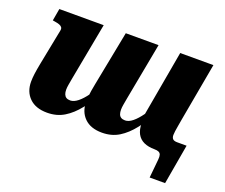

<svg xmlns="http://www.w3.org/2000/svg" viewBox="-110 -679 1159 990"><g transform="rotate(20 470.0 -183.5)"><path d="M243.6 -198.4Q239.6 -175.8 236.9 -160.6Q234.2 -145.4 234.2 -132.8Q234.2 -119.2 238.1 -108.9Q242 -98.6 250.2 -93.2Q258.4 -87.8 272.6 -87.8Q292 -87.8 313.8 -105.2Q335.6 -122.6 357.9 -153.7Q380.2 -184.8 400.8 -227L417 -182.2Q384.2 -124.4 349.7 -80.7Q315.2 -37 274.8 -12.3Q234.4 12.4 181.4 12.4Q118.8 12.4 84.4 -21.3Q50 -55 50 -110Q50 -129.4 53.1 -153.2Q56.2 -177 63.2 -213L101.8 -408.8Q104.2 -420 99.7 -426.6Q95.2 -433.2 85 -437Q74.8 -440.8 58.8 -443.2L47.4 -445.2L59 -511.6H302.4ZM544.6 -198.4Q540.6 -175.8 537.9 -160.6Q535.2 -145.4 535.2 -132.8Q535.2 -119.2 538.8 -108.9Q542.4 -98.6 550.9 -93.2Q559.4 -87.8 573.6 -87.8Q593 -87.8 614.4 -105.2Q635.8 -122.6 658.1 -153.7Q680.4 -184.8 701.8 -227L718 -182.2Q684 -124.4 649.7 -80.7Q615.4 -37 575.4 -12.3Q535.4 12.4 482.4 12.4Q420.2 12.4 386.2 -21.3Q352.2 -55 352.2 -110Q352.2 -123.2 353.5 -137.7Q354.8 -152.2 357.7 -170.7Q360.6 -189.2 365.4 -213L423.6 -511.6H603.4ZM767.4 0Q732.6 0 708.4 -11.3Q684.2 -22.6 671.6 -45.8Q659 -69 659 -104.6Q659 -109.4 659.4 -114.1Q659.8 -118.8 660.6 -124.1Q661.4 -129.4 662.6 -135.6L652.6 -118.8L722.2 -511.6H904.4L847 -193.4Q843.4 -171.8 840.3 -154.5Q837.2 -137.2 835.4 -124.1Q833.6 -111 833.6 -102.8Q833.6 -88.2 840.7 -81Q847.8 -73.8 864.8 -73.8H916.6L878.4 145.4H793.6L803.6 43Q805.2 26 802.2 17Q799.2 8 790.7 4Q782.2 0 767.4 0Z"/></g></svg>

Font: Roboto Serif 20pt
Style: Italic
Weight: 400
Italic angle: -10°
Designer: Greg Gazdowicz
Foundry: Commercial Type
Version: Version 1.008